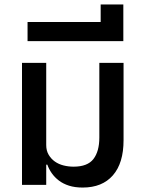

<svg xmlns="http://www.w3.org/2000/svg" viewBox="-20 -832 648 864"><path d="M352 12Q317 12 290.5 3.5Q264 -5 245 -19.5Q226 -34 213 -52.5Q200 -71 193 -91H188V0H79V-549H188V-179Q188 -154 199 -135.5Q210 -117 227 -105Q244 -93 266 -87.5Q288 -82 311 -82Q374 -82 400.5 -116.5Q427 -151 427 -213V-549H536V-201Q536 -98 488 -43Q440 12 352 12Z M104 -733H433V-812H535V-647H104Z"/></svg>

Font: IBM Plex Sans Thai Medm
Style: Regular
Weight: 500
Designer: Mike Abbink, Paul van der Laan, Pieter van Rosmalen, Ben Mitchell, Mark Frömberg
Foundry: Bold Monday
Version: Version 1.2